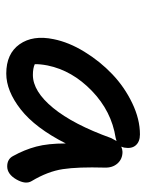

<svg xmlns="http://www.w3.org/2000/svg" viewBox="53 -810 467 613"><g transform="rotate(90 286.5 -503.5)"><path d="M214.8 -290Q151.4 -290 121.3 -332.5Q91.3 -375 105 -440.9Q114.7 -489.7 145.3 -539.6Q175.8 -589.4 216.8 -628.4Q257.8 -667.5 309.1 -692.1Q360.4 -716.8 409.2 -716.8Q432.1 -716.8 443.8 -703.6Q455.6 -690.4 451.2 -666Q449.7 -660.2 448.2 -657.2Q458 -661.1 464.8 -661.1Q487.8 -661.1 502 -645Q516.1 -628.9 515.1 -604Q512.7 -519 520 -470.7Q527.3 -422.4 558.1 -371.1Q569.8 -352.1 553 -322.5Q536.1 -293 511.2 -293Q487.8 -293 478 -312Q458 -348.1 448 -385.7Q438 -423.3 438 -480Q388.7 -382.8 329.6 -336.4Q270.5 -290 214.8 -290ZM189 -421.9Q184.1 -396 185.1 -380.9Q198.2 -375 219.2 -375Q271.5 -375 324.5 -439.5Q377.4 -503.9 420.9 -625Q425.8 -634.8 430.2 -642.1Q425.8 -640.6 419.9 -639.2Q335 -626 270 -563.2Q205.1 -500.5 189 -421.9Z"/></g></svg>

Font: Shantell Sans Bouncy
Style: Italic
Weight: 400
Italic angle: -11.31°
Designer: Stephen Nixon, Anya Danilova, Shantell Martin
Foundry: Arrow Type
Version: Version 1.006;[9816181b4]